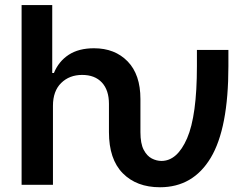

<svg xmlns="http://www.w3.org/2000/svg" viewBox="-20 -748 1012 777"><path d="M627.4 9.8Q532.7 9.8 476.8 -46.9Q420.9 -103.5 420.9 -213.4V-327.6Q420.9 -383.3 392.3 -414.1Q363.8 -444.8 312.5 -444.8Q260.7 -444.8 227.5 -412.1Q194.3 -379.4 194.3 -319.8V0H67.4V-727.5H191.4V-452.6H198.2Q217.3 -499.5 257.8 -526.1Q298.3 -552.7 360.4 -552.7Q444.8 -552.7 496.6 -499.5Q548.3 -446.3 548.3 -347.2V-213.4Q548.3 -167 561.5 -141.8Q574.7 -116.7 594.2 -106.7Q613.8 -96.7 633.3 -96.7Q697.3 -96.7 737.1 -188.2Q776.9 -279.8 776.9 -480.5V-545.9H904.3V-480.5Q904.3 -228.5 832.8 -109.4Q761.2 9.8 627.4 9.8Z"/></svg>

Font: Inter SemiBold
Style: Regular
Weight: 600
Designer: Rasmus Andersson
Foundry: rsms
Version: Version 4.001;git-9221beed3